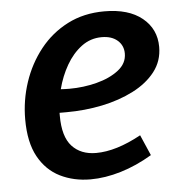

<svg xmlns="http://www.w3.org/2000/svg" viewBox="-45 -586 600 640"><g transform="rotate(-5 255.0 -266.0)"><path d="M233 11Q177 11 131.5 -11.5Q86 -34 59.5 -82Q33 -130 33 -207Q33 -271 53 -331Q73 -391 111 -439Q149 -487 203.5 -515Q258 -543 327 -543Q408 -543 453.5 -506Q499 -469 499 -409Q499 -362 471.5 -326.5Q444 -291 397 -267Q350 -243 292 -231Q234 -219 172 -219Q158 -219 149 -219Q149 -215 149 -209Q149 -139 178.5 -107Q208 -75 259 -75Q326 -75 410 -121L440 -52Q388 -21 335 -5Q282 11 233 11ZM311 -458Q273 -458 243 -435.5Q213 -413 192 -376.5Q171 -340 160 -297Q174 -296 189 -296Q236 -296 280.5 -307.5Q325 -319 354 -341.5Q383 -364 383 -397Q383 -424 363.5 -441Q344 -458 311 -458Z"/></g></svg>

Font: Bitter SemiBold
Style: Italic
Weight: 600
Italic angle: -9°
Designer: Sol Matas, and Bitter project Authors
Foundry: Sol Matas
Version: Version 2.001